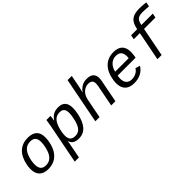

<svg xmlns="http://www.w3.org/2000/svg" viewBox="85 -1686 2854 2854"><g transform="rotate(-45 1512.0 -259.0)"><path d="M244.1 9.8Q152.3 9.8 103.5 -38.3Q54.7 -86.4 54.7 -179.2Q54.7 -217.8 63.5 -264.6Q90.3 -400.9 165.3 -469.5Q240.2 -538.1 353.5 -538.1Q450.7 -538.1 498 -493.2Q545.4 -448.2 545.4 -357.4Q545.4 -291.5 524.9 -218.5Q504.4 -145.5 464.8 -93.8Q425.3 -42 369.1 -16.1Q313 9.8 244.1 9.8ZM453.1 -351.6Q453.1 -412.6 426.5 -442.9Q399.9 -473.1 342.3 -473.1Q277.8 -473.1 235.6 -435.5Q193.4 -397.9 170.2 -323.2Q147 -248.5 147 -182.1Q147 -55.2 255.9 -55.2Q305.2 -55.2 339.8 -75.4Q374.5 -95.7 399.7 -138.2Q424.8 -180.7 439 -243.4Q453.1 -306.2 453.1 -351.6Z M887.7 9.8Q767.1 9.8 743.7 -80.1H741.2Q741.2 -75.2 737.3 -52.7Q733.4 -30.3 687 207.5H598.6L720.7 -418.9Q733.9 -485.4 738.8 -528.3H824.2Q824.2 -518.6 819.8 -487.5Q815.4 -456.5 812.5 -441.4H814.5Q848.6 -492.7 891.4 -515.9Q934.1 -539.1 994.6 -539.1Q1145 -539.1 1145 -375Q1145 -328.6 1132.8 -266.6Q1079.1 9.8 887.7 9.8ZM1053.2 -362.8Q1053.2 -415.5 1031.5 -443.4Q1009.8 -471.2 958.5 -471.2Q911.1 -471.2 878.2 -450.4Q845.2 -429.7 821 -386.5Q796.9 -343.3 782.2 -279.1Q767.6 -214.8 767.6 -170.9Q767.6 -111.8 793.9 -83.5Q820.3 -55.2 876.5 -55.2Q933.6 -55.2 970.9 -93.3Q1008.3 -131.3 1030.8 -216.8Q1053.2 -302.2 1053.2 -362.8Z M1379.9 -724.6H1468.3L1431.6 -534.2Q1426.3 -506.8 1408.2 -438H1409.7Q1442.4 -484.4 1487.1 -511.2Q1531.7 -538.1 1594.7 -538.1Q1735.8 -538.1 1735.8 -411.6Q1735.8 -383.8 1729.5 -352.1L1661.1 0H1572.8L1638.7 -339.4Q1644 -367.7 1644 -387.2Q1644 -430.2 1622.8 -450.2Q1601.6 -470.2 1556.6 -470.2Q1496.1 -470.2 1449 -426Q1401.9 -381.8 1386.7 -306.2L1327.1 0H1239.3Z M1954.1 -245.6Q1947.8 -211.9 1947.8 -186.5Q1947.8 -123.5 1978.3 -89.8Q2008.8 -56.2 2064 -56.2Q2113.8 -56.2 2156 -77.6Q2198.2 -99.1 2218.8 -137.2L2291.5 -115.2Q2257.8 -54.7 2194.6 -22.5Q2131.3 9.8 2051.3 9.8Q1956.5 9.8 1906.7 -39.3Q1856.9 -88.4 1856.9 -180.7Q1856.9 -241.2 1876.5 -311.8Q1896 -382.3 1935.1 -433.8Q1974.1 -485.4 2029.3 -511.7Q2084.5 -538.1 2154.8 -538.1Q2343.3 -538.1 2343.3 -353Q2343.3 -308.6 2333 -257.3L2331.1 -245.6ZM2143.1 -473.1Q2078.1 -473.1 2032 -430.7Q1985.8 -388.2 1968.3 -313H2253.4L2255.4 -348.1Q2255.4 -473.1 2143.1 -473.1Z M2721.7 -459 2632.3 0H2544.4L2633.8 -459H2505.9L2519 -528.3H2647L2649.4 -540.5Q2668.9 -640.1 2723.9 -682.4Q2778.8 -724.6 2889.2 -724.6Q2923.3 -724.6 2963.4 -721.4Q3003.4 -718.3 3024.4 -714.4L3010.7 -643.6Q2996.6 -646 2951.7 -648.9Q2906.7 -651.9 2885.3 -651.9Q2834 -651.9 2806.2 -640.6Q2778.3 -629.4 2761.5 -603.8Q2744.6 -578.1 2734.9 -528.3H2974.6L2961.4 -459Z"/></g></svg>

Font: Liberation Mono
Style: Italic
Weight: 400
Italic angle: -12°
Monospace: yes
Designer: Steve Matteson
Foundry: Ascender Corporation
Version: Version 2.1.5